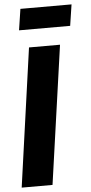

<svg xmlns="http://www.w3.org/2000/svg" viewBox="-60 -923 455 957"><g transform="rotate(-5 168.0 -444.0)"><path d="M319.8 -782.2H64L80.1 -888.2H335.9ZM261.2 -692.9 163.1 0H8.8L106 -692.9Z"/></g></svg>

Font: Fira Sans Compressed
Style: Bold Italic
Weight: 700
Width: 3
Italic angle: -8°
Designer: Carrois Corporate & Edenspiekermann AG
Foundry: Carrois Corporate GbR & Edenspiekermann AG
Version: Version 4.203;PS 004.203;hotconv 1.0.88;makeotf.lib2.5.64775